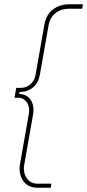

<svg xmlns="http://www.w3.org/2000/svg" viewBox="-20 -740 409 900"><path d="M74 28 115 -205Q121 -238 106 -260Q91 -282 63 -282H48L56 -328H75Q103 -328 122.5 -344.5Q142 -361 147 -391L188 -624Q196 -671 228 -695.5Q260 -720 306 -720H369L365 -699H303Q266 -699 240.5 -679Q215 -659 208 -623L167 -390Q160 -351 134.5 -330Q109 -309 72 -309L70 -299Q106 -299 124 -271.5Q142 -244 135 -203L94 30Q87 69 105.5 95.5Q124 122 159 121H221L218 140H156Q111 140 88.5 107.5Q66 75 74 28Z"/></svg>

Font: Fixel Italic Variable Display Thin
Style: Italic
Weight: 100
Italic angle: -10°
Designer: AlfaBravo + MacPaw
Foundry: Kyrylo Tkachov, Marchela Mozhyna, Serhii Makarenko, Maria Weinstein, Zakhar Kryvoshyya
Version: Version 1.210;Glyphs 3.2 (3217)